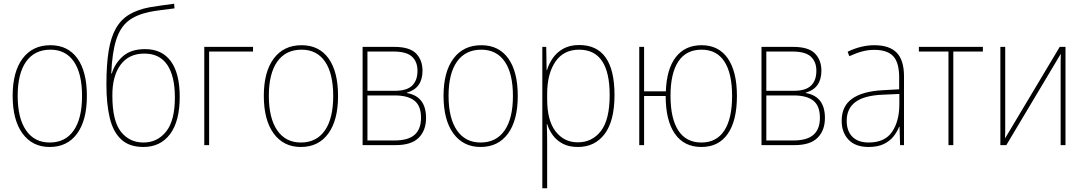

<svg xmlns="http://www.w3.org/2000/svg" viewBox="-20 -780 5830 1032"><path d="M247 10Q154 10 101 -62.5Q48 -135 48 -265Q48 -394 101.5 -465.5Q155 -537 251 -537Q345 -537 396 -466Q447 -395 447 -264Q447 -134 394.5 -62Q342 10 247 10ZM247 -14Q331 -14 376 -78.5Q421 -143 421 -264Q421 -385 377 -449Q333 -513 251 -513Q166 -513 120.5 -449Q75 -385 75 -265Q75 -145 120 -79.5Q165 -14 247 -14Z M751 10Q675 10 631.5 -30.5Q588 -71 570 -146Q552 -221 552 -326Q552 -433 564 -506.5Q576 -580 603 -627.5Q630 -675 675 -702Q720 -729 785 -741Q807 -745 843 -750Q879 -755 916 -760L918 -735Q879 -730 843.5 -725.5Q808 -721 784 -716Q712 -701 669 -667Q626 -633 604.5 -566Q583 -499 578 -385H581Q597 -439 640.5 -477.5Q684 -516 760 -516Q851 -516 898.5 -450.5Q946 -385 946 -260Q946 -128 894 -59Q842 10 751 10ZM751 -14Q826 -14 873 -73Q920 -132 920 -256Q920 -371 879 -431.5Q838 -492 756 -492Q672 -492 627.5 -431Q583 -370 584 -265Q584 -130 630 -72Q676 -14 751 -14Z M1078 0V-528H1340V-503H1104V0Z M1597 10Q1504 10 1451 -62.5Q1398 -135 1398 -265Q1398 -394 1451.5 -465.5Q1505 -537 1601 -537Q1695 -537 1746 -466Q1797 -395 1797 -264Q1797 -134 1744.5 -62Q1692 10 1597 10ZM1597 -14Q1681 -14 1726 -78.5Q1771 -143 1771 -264Q1771 -385 1727 -449Q1683 -513 1601 -513Q1516 -513 1470.5 -449Q1425 -385 1425 -265Q1425 -145 1470 -79.5Q1515 -14 1597 -14Z M1929 0V-528H2099Q2182 -528 2216.5 -492.5Q2251 -457 2251 -400Q2251 -306 2167 -282V-280Q2270 -262 2270 -146Q2270 -79 2230.5 -39.5Q2191 0 2107 0ZM1955 -292H2104Q2166 -292 2195 -319.5Q2224 -347 2224 -400Q2224 -448 2194.5 -475.5Q2165 -503 2095 -503H1955ZM1955 -25H2100Q2174 -25 2208.5 -55.5Q2243 -86 2243 -147Q2243 -211 2207.5 -239Q2172 -267 2102 -267H1955Z M2563 10Q2470 10 2417 -62.5Q2364 -135 2364 -265Q2364 -394 2417.5 -465.5Q2471 -537 2567 -537Q2661 -537 2712 -466Q2763 -395 2763 -264Q2763 -134 2710.5 -62Q2658 10 2563 10ZM2563 -14Q2647 -14 2692 -78.5Q2737 -143 2737 -264Q2737 -385 2693 -449Q2649 -513 2567 -513Q2482 -513 2436.5 -449Q2391 -385 2391 -265Q2391 -145 2436 -79.5Q2481 -14 2563 -14Z M2895 232V-528H2916L2918 -403H2920Q2930 -437 2951.5 -468Q2973 -499 3008 -518.5Q3043 -538 3093 -538Q3283 -538 3283 -269Q3283 -131 3230.5 -60.5Q3178 10 3086 10Q3038 10 3005 -7.5Q2972 -25 2951.5 -53Q2931 -81 2921 -113H2919Q2920 -88 2920.5 -60.5Q2921 -33 2921 -4V232ZM3086 -15Q3163 -15 3210 -76Q3257 -137 3257 -269Q3257 -513 3093 -513Q3009 -513 2965 -448Q2921 -383 2921 -275V-246Q2921 -132 2966.5 -73.5Q3012 -15 3086 -15Z M3750 10Q3657 10 3607.5 -61Q3558 -132 3558 -264H3442V0H3416V-528H3442V-289H3559Q3563 -409 3612.5 -473Q3662 -537 3751 -537Q3843 -537 3892 -466Q3941 -395 3941 -264Q3941 -132 3892 -61Q3843 10 3750 10ZM3750 -14Q3831 -14 3873 -78Q3915 -142 3915 -264Q3915 -386 3873.5 -449.5Q3832 -513 3751 -513Q3668 -513 3626 -449.5Q3584 -386 3584 -265Q3584 -143 3626 -78.5Q3668 -14 3750 -14Z M4073 0V-528H4243Q4326 -528 4360.5 -492.5Q4395 -457 4395 -400Q4395 -306 4311 -282V-280Q4414 -262 4414 -146Q4414 -79 4374.5 -39.5Q4335 0 4251 0ZM4099 -292H4248Q4310 -292 4339 -319.5Q4368 -347 4368 -400Q4368 -448 4338.5 -475.5Q4309 -503 4239 -503H4099ZM4099 -25H4244Q4318 -25 4352.5 -55.5Q4387 -86 4387 -147Q4387 -211 4351.5 -239Q4316 -267 4246 -267H4099Z M4649 10Q4578 10 4541 -29Q4504 -68 4504 -131Q4504 -209 4559.5 -249Q4615 -289 4723 -295L4813 -300V-363Q4813 -444 4781 -478Q4749 -512 4679 -512Q4647 -512 4616 -504Q4585 -496 4545 -478L4536 -502Q4609 -537 4679 -537Q4761 -537 4800 -496.5Q4839 -456 4839 -370V0H4818L4815 -99H4813Q4802 -71 4782 -46Q4762 -21 4729.5 -5.5Q4697 10 4649 10ZM4649 -14Q4736 -14 4775 -71.5Q4814 -129 4814 -220V-275L4725 -271Q4626 -267 4578.5 -232Q4531 -197 4531 -131Q4531 -75 4562 -44.5Q4593 -14 4649 -14Z M5078 0V-503H4919V-528H5263V-503H5104V0Z M5357 0V-528H5383V-117Q5383 -94 5383 -76Q5383 -58 5382 -36L5676 -528H5707V0H5681V-410Q5681 -433 5681 -450.5Q5681 -468 5682 -491L5389 0Z"/></svg>

Font: Noto Sans SemiCondensed Thin
Style: Regular
Weight: 100
Width: 4
Designer: Monotype Design Team
Foundry: Monotype Imaging Inc.
Version: Version 2.013; ttfautohint (v1.8.4.7-5d5b)